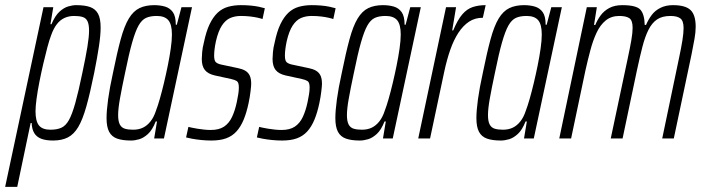

<svg xmlns="http://www.w3.org/2000/svg" viewBox="-63 -538 2728 746"><path d="M-43 188 106 -510H144L133 -444H137Q151 -477 168 -492.5Q185 -508 202 -513Q219 -518 233 -518Q267 -518 287.5 -510.5Q308 -503 318 -484.5Q328 -466 328 -431Q328 -402 321.5 -358.5Q315 -315 303 -255Q287 -176 272.5 -124.5Q258 -73 241 -44.5Q224 -16 200.5 -4Q177 8 143 8Q115 8 97 1Q79 -6 70 -21Q61 -36 60 -60H56L4 188ZM133 -34Q158 -34 175 -41.5Q192 -49 204.5 -71Q217 -93 229.5 -137.5Q242 -182 257 -255Q270 -316 276.5 -355.5Q283 -395 283 -419Q283 -443 277 -455.5Q271 -468 258 -472Q245 -476 225 -476Q204 -476 187 -468Q170 -460 157.5 -443.5Q145 -427 136 -402Q129 -384 121 -354Q113 -324 105 -289.5Q97 -255 90 -219.5Q83 -184 79 -154Q75 -124 75 -106Q75 -67 88.5 -50.5Q102 -34 133 -34Z M446 8Q413 8 392 0.5Q371 -7 361 -26Q351 -45 351 -79Q351 -108 357 -152Q363 -196 376 -255Q392 -334 406 -385.5Q420 -437 437.5 -466Q455 -495 479 -506.5Q503 -518 536 -518Q559 -518 578 -512.5Q597 -507 608.5 -491Q620 -475 620 -442H624L642 -510H683L574 0H536L547 -66H542Q529 -33 512 -17.5Q495 -2 478 3Q461 8 446 8ZM454 -34Q476 -34 492.5 -42Q509 -50 522 -66.5Q535 -83 543 -108Q550 -126 558 -154Q566 -182 574 -215.5Q582 -249 589 -283.5Q596 -318 600.5 -349.5Q605 -381 605 -404Q605 -443 591 -459.5Q577 -476 546 -476Q521 -476 504.5 -468.5Q488 -461 475.5 -439Q463 -417 450.5 -373Q438 -329 423 -255Q410 -194 403 -154.5Q396 -115 396 -91Q396 -67 402.5 -54.5Q409 -42 422 -38Q435 -34 454 -34Z M758 8Q739 8 719 6Q699 4 683 1Q667 -2 660 -4L669 -45Q673 -44 682 -42Q691 -40 703.5 -38Q716 -36 729.5 -34.5Q743 -33 756 -33Q788 -33 807.5 -46Q827 -59 838.5 -83.5Q850 -108 857 -141Q860 -156 862.5 -170.5Q865 -185 865 -198Q865 -218 857 -223Q849 -228 835 -231L771 -245Q745 -251 733 -266Q721 -281 721 -309Q721 -318 722.5 -335.5Q724 -353 729 -372Q738 -416 751.5 -444Q765 -472 782.5 -488.5Q800 -505 823 -511.5Q846 -518 873 -518Q892 -518 909.5 -516.5Q927 -515 941.5 -512Q956 -509 966 -506L957 -464Q952 -466 939 -469Q926 -472 909 -474Q892 -476 873 -476Q850 -476 831.5 -468Q813 -460 799 -438.5Q785 -417 776 -378Q772 -359 770.5 -345.5Q769 -332 769 -322Q769 -302 776 -296Q783 -290 797 -287L863 -273Q878 -270 889.5 -263.5Q901 -257 907 -245Q913 -233 913 -212Q913 -205 910.5 -183.5Q908 -162 903 -138Q895 -100 883.5 -72.5Q872 -45 855.5 -27Q839 -9 815.5 -0.5Q792 8 758 8Z M1033 8Q1014 8 994 6Q974 4 958 1Q942 -2 935 -4L944 -45Q948 -44 957 -42Q966 -40 978.5 -38Q991 -36 1004.5 -34.5Q1018 -33 1031 -33Q1063 -33 1082.5 -46Q1102 -59 1113.5 -83.5Q1125 -108 1132 -141Q1135 -156 1137.5 -170.5Q1140 -185 1140 -198Q1140 -218 1132 -223Q1124 -228 1110 -231L1046 -245Q1020 -251 1008 -266Q996 -281 996 -309Q996 -318 997.5 -335.5Q999 -353 1004 -372Q1013 -416 1026.5 -444Q1040 -472 1057.5 -488.5Q1075 -505 1098 -511.5Q1121 -518 1148 -518Q1167 -518 1184.5 -516.5Q1202 -515 1216.5 -512Q1231 -509 1241 -506L1232 -464Q1227 -466 1214 -469Q1201 -472 1184 -474Q1167 -476 1148 -476Q1125 -476 1106.5 -468Q1088 -460 1074 -438.5Q1060 -417 1051 -378Q1047 -359 1045.5 -345.5Q1044 -332 1044 -322Q1044 -302 1051 -296Q1058 -290 1072 -287L1138 -273Q1153 -270 1164.5 -263.5Q1176 -257 1182 -245Q1188 -233 1188 -212Q1188 -205 1185.5 -183.5Q1183 -162 1178 -138Q1170 -100 1158.5 -72.5Q1147 -45 1130.5 -27Q1114 -9 1090.5 -0.5Q1067 8 1033 8Z M1335 8Q1302 8 1281 0.5Q1260 -7 1250 -26Q1240 -45 1240 -79Q1240 -108 1246 -152Q1252 -196 1265 -255Q1281 -334 1295 -385.5Q1309 -437 1326.5 -466Q1344 -495 1368 -506.5Q1392 -518 1425 -518Q1448 -518 1467 -512.5Q1486 -507 1497.5 -491Q1509 -475 1509 -442H1513L1531 -510H1572L1463 0H1425L1436 -66H1431Q1418 -33 1401 -17.5Q1384 -2 1367 3Q1350 8 1335 8ZM1343 -34Q1365 -34 1381.5 -42Q1398 -50 1411 -66.5Q1424 -83 1432 -108Q1439 -126 1447 -154Q1455 -182 1463 -215.5Q1471 -249 1478 -283.5Q1485 -318 1489.5 -349.5Q1494 -381 1494 -404Q1494 -443 1480 -459.5Q1466 -476 1435 -476Q1410 -476 1393.5 -468.5Q1377 -461 1364.5 -439Q1352 -417 1339.5 -373Q1327 -329 1312 -255Q1299 -194 1292 -154.5Q1285 -115 1285 -91Q1285 -67 1291.5 -54.5Q1298 -42 1311 -38Q1324 -34 1343 -34Z M1562 0 1670 -510H1709L1694 -420H1698Q1715 -461 1733 -482Q1751 -503 1773.5 -510.5Q1796 -518 1824 -518L1813 -469Q1782 -469 1759 -453.5Q1736 -438 1718 -410.5Q1700 -383 1686.5 -344.5Q1673 -306 1663 -259L1608 0Z M1883 8Q1850 8 1829 0.5Q1808 -7 1798 -26Q1788 -45 1788 -79Q1788 -108 1794 -152Q1800 -196 1813 -255Q1829 -334 1843 -385.5Q1857 -437 1874.5 -466Q1892 -495 1916 -506.5Q1940 -518 1973 -518Q1996 -518 2015 -512.5Q2034 -507 2045.5 -491Q2057 -475 2057 -442H2061L2079 -510H2120L2011 0H1973L1984 -66H1979Q1966 -33 1949 -17.5Q1932 -2 1915 3Q1898 8 1883 8ZM1891 -34Q1913 -34 1929.5 -42Q1946 -50 1959 -66.5Q1972 -83 1980 -108Q1987 -126 1995 -154Q2003 -182 2011 -215.5Q2019 -249 2026 -283.5Q2033 -318 2037.5 -349.5Q2042 -381 2042 -404Q2042 -443 2028 -459.5Q2014 -476 1983 -476Q1958 -476 1941.5 -468.5Q1925 -461 1912.5 -439Q1900 -417 1887.5 -373Q1875 -329 1860 -255Q1847 -194 1840 -154.5Q1833 -115 1833 -91Q1833 -67 1839.5 -54.5Q1846 -42 1859 -38Q1872 -34 1891 -34Z M2110 0 2217 -510H2256L2245 -441H2250Q2258 -461 2271 -478.5Q2284 -496 2304.5 -507Q2325 -518 2355 -518Q2409 -518 2425 -500.5Q2441 -483 2442 -441H2447Q2456 -462 2469 -479.5Q2482 -497 2503 -507.5Q2524 -518 2552 -518Q2600 -518 2620 -499Q2640 -480 2640 -434Q2640 -413 2635.5 -387.5Q2631 -362 2624 -327L2555 0H2510L2575 -311Q2584 -353 2588.5 -381.5Q2593 -410 2593 -429Q2593 -457 2580.5 -466.5Q2568 -476 2542 -476Q2510 -476 2490 -462.5Q2470 -449 2456.5 -422Q2443 -395 2433 -356Q2423 -317 2412 -266L2356 0H2310L2376 -311Q2385 -353 2390 -382Q2395 -411 2395 -430Q2395 -459 2382 -467.5Q2369 -476 2343 -476Q2312 -476 2290.5 -458.5Q2269 -441 2255 -411Q2241 -381 2231 -343.5Q2221 -306 2212 -266L2156 0Z"/></svg>

Font: Saira UltraCondensed Light
Style: Italic
Weight: 300
Width: 1
Italic angle: -12°
Designer: Hector Gatti with collaboration of the Omnibus-Type team
Foundry: Omnibus-Type
Version: Version 1.101